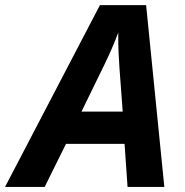

<svg xmlns="http://www.w3.org/2000/svg" viewBox="-80 -737 728 757"><path d="M403.8 -296.9H241.2L333 -484.9C354.2 -528.5 371.9 -569.8 386.2 -608.9V-591.3C386.2 -551.6 387.9 -510.4 391.1 -467.8ZM411.1 -169.9 422.9 0H567.9L496.1 -716.8H314L-60.1 0H96.2L180.2 -169.9Z"/></svg>

Font: OpenSans
Style: Bold Italic
Weight: 700
Italic angle: -12°
Foundry: Ascender Corporation
Version: Version 1.10; ttfautohint (v1.2) -l 8 -r 50 -G 200 -x 14 -D 